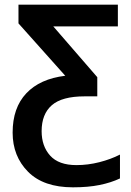

<svg xmlns="http://www.w3.org/2000/svg" viewBox="-20 -561 560 821"><path d="M292 240Q357 240 406 230Q455 220 493 202V100Q454 120 405 132.5Q356 145 307 145Q231 145 194.5 104.5Q158 64 158 0Q158 -73 201.5 -111Q245 -149 342 -149H396V-231L208 -448H484V-541H59V-461L259 -237Q151 -224 92.5 -162Q34 -100 34 6Q34 107 100 173.5Q166 240 292 240Z"/></svg>

Font: Noto Sans Display Medium
Style: Regular
Weight: 500
Designer: Monotype Design Team
Foundry: Monotype Imaging Inc.
Version: Version 1.900